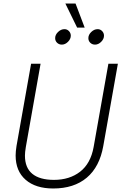

<svg xmlns="http://www.w3.org/2000/svg" viewBox="-20 -1063 691 1093"><path d="M69 -178Q69 -200 74 -232L157 -700H211L127 -226Q122 -196 122 -177Q122 -108 164 -73.5Q206 -39 287 -39Q376 -39 436 -85.5Q496 -132 513 -226L597 -700H651L568 -232Q547 -113 474 -51.5Q401 10 283 10Q183 10 126 -39.5Q69 -89 69 -178ZM352 -1043H410L462 -906H419ZM294 -846Q294 -865 310.5 -881Q327 -897 347 -897Q362 -897 372.5 -886Q383 -875 383 -860Q383 -841 367 -825Q351 -809 332 -809Q316 -809 305 -819.5Q294 -830 294 -846ZM483 -846Q483 -865 499.5 -881Q516 -897 536 -897Q551 -897 561.5 -886Q572 -875 572 -860Q572 -841 556 -825Q540 -809 521 -809Q505 -809 494 -819.5Q483 -830 483 -846Z"/></svg>

Font: Niramit ExtraLight
Style: Italic
Weight: 200
Italic angle: -10°
Designer: Katatrad Aksorn Co.,Ltd.
Foundry: Cadson Demak Co.,Ltd.
Version: Version 1.000; ttfautohint (v1.6)